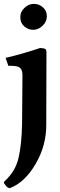

<svg xmlns="http://www.w3.org/2000/svg" viewBox="-20 -705 312 992"><path d="M85 -615Q84 -643 106 -664Q128 -685 155 -685Q182 -685 202 -667Q222 -649 222 -621Q222 -593 200 -572Q178 -551 152 -551Q125 -551 105 -569Q85 -587 85 -615ZM31 267Q20 267 10 254Q0 242 0 238Q0 234 5 230Q60 180 76 110Q92 40 94 -63L96 -317Q96 -343 84 -354Q72 -365 36 -365H23L9 -406Q99 -427 187 -457Q208 -456 214 -452Q220 -448 220 -434L219 -62Q220 46 164 142Q108 238 31 267Z"/></svg>

Font: Lusitana
Style: Bold
Weight: 700
Designer: Ana Paula Megda
Foundry: Ana Paula Megda
Version: Version 1.001; ttfautohint (v1.4.1)